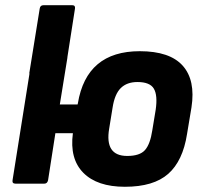

<svg xmlns="http://www.w3.org/2000/svg" viewBox="-20 -703 780 735"><path d="M39 0Q26 0 28 -13L93 -422H92L132 -670Q134 -683 146 -683H257Q269 -683 267 -670L238 -484V-482L209 -303H277L278 -307Q311 -507 515 -507Q630 -507 679.5 -451.5Q729 -396 713 -292L696 -190Q680 -87 624 -37.5Q568 12 458 12Q352 12 299 -41.5Q246 -95 259 -193H192L164 -13Q161 0 150 0ZM467 -106Q515 -106 535 -128.5Q555 -151 563 -204L576 -283Q584 -338 569 -363.5Q554 -389 506 -389Q466 -389 442.5 -366Q419 -343 411 -291L398 -211Q380 -106 467 -106Z"/></svg>

Font: Sofia Sans ExtraBold
Style: Italic
Weight: 800
Italic angle: -9°
Designer: Botio Nikoltchev, Ani Petrova
Foundry: lettersoup
Version: Version 4.100; ttfautohint (v1.8.4.7-5d5b)